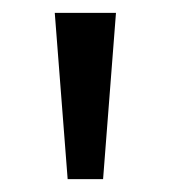

<svg xmlns="http://www.w3.org/2000/svg" viewBox="-20 -734 265 298"><path d="M65 -714H160L140 -456H85Z"/></svg>

Font: Noto Sans Adlam New
Style: Regular
Weight: 400
Designer: Mark Jamra, Neil Patel
Foundry: JamraPatel LLC
Version: Version 3.000